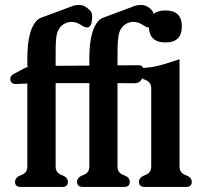

<svg xmlns="http://www.w3.org/2000/svg" viewBox="-20 -735 808 765"><path d="M592.3 -679.7Q608.4 -693.4 639.2 -693.4Q704.6 -693.4 704.6 -629.9Q704.6 -565.9 639.2 -565.9Q575.7 -565.9 573.2 -625.5Q563.5 -625.5 549.8 -635.3Q529.8 -647.9 511.2 -647.9Q500.5 -647.9 489.7 -643.6Q455.1 -628.9 451.2 -584.5Q448.7 -566.4 448.5 -545.2Q448.2 -523.9 448.2 -501.5V-474.6L532.2 -475.1H532.7Q545.9 -475.1 550.3 -464.4Q552.7 -464.8 555.7 -464.8Q585.9 -466.3 616.7 -474.6Q647.5 -482.9 695.3 -499V-71.3Q695.3 -45.9 719.7 -37.4Q744.1 -28.8 744.1 -10.3Q744.1 9.8 721.7 9.8H556.2Q533.7 9.8 533.7 -10.3Q533.7 -28.8 558.1 -37.4Q582.5 -45.9 582.5 -71.3V-383.8Q582.5 -408.2 558.1 -417Q551.3 -419.4 546.4 -422.9Q537.6 -403.3 515.6 -403.3L448.2 -403.8V-71.3Q448.2 -45.9 472.7 -37.4Q497.1 -28.8 497.1 -10.3Q497.1 9.8 474.6 9.8H309.6Q287.1 9.8 287.1 -10.3Q287.1 -28.8 311.5 -37.4Q335.9 -45.9 335.9 -71.3V-403.8H201.7V-71.3Q201.7 -45.9 226.1 -37.4Q250.5 -28.8 250.5 -10.3Q250.5 9.8 228 9.8H62.5Q40 9.8 40 -10.3Q40 -28.8 64.5 -37.4Q88.9 -45.9 88.9 -71.3V-402.3Q83 -402.3 45.9 -400.4H43Q22 -400.4 21 -419.9V-420.9Q21 -434.1 36.6 -441.4Q45.9 -445.8 76.2 -462.4Q84 -466.3 92.3 -469.7Q93.8 -470.2 93.8 -470.7Q93.8 -471.2 88.9 -471.2V-501.5Q88.9 -564.5 100.6 -604.5Q108.4 -631.3 123 -649.4Q131.3 -660.2 147 -665.5L271.5 -711.9Q277.8 -714.4 292.5 -715.3H294.9Q309.6 -715.3 322.8 -707Q337.9 -696.3 343.3 -687.5Q347.2 -679.7 347.2 -668Q347.2 -663.6 346.7 -659.2Q345.2 -629.9 330.1 -625.5H326.7Q316.9 -625.5 303.2 -635.3Q283.2 -647.9 264.6 -647.9Q253.9 -647.9 243.2 -643.6Q208.5 -628.9 204.1 -584.5Q202.1 -566.4 201.9 -545.2Q201.7 -523.9 201.7 -501.5V-472.7L335.9 -473.6V-501.5Q335.9 -564.5 347.7 -604.5Q356 -633.3 370.1 -649.4Q378.4 -660.2 394 -665.5L518.1 -711.9Q524.4 -714.4 539.1 -715.3H541.5Q556.2 -715.3 569.3 -707.5Q585 -696.8 589.8 -687Q591.3 -683.6 592.3 -679.7Z"/></svg>

Font: Caudex
Style: Bold
Weight: 700
Version: Version 1.01